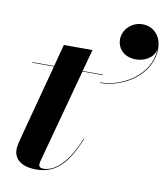

<svg xmlns="http://www.w3.org/2000/svg" viewBox="-81 -780 748 859"><g transform="rotate(10 292.5 -351.0)"><path d="M409.5 -629.5C409.5 -586.5 440.5 -552.5 495 -552.5C532.5 -552.5 574.5 -573.5 582 -613C580 -501.5 462 -423.5 355.5 -423.5V-421C466 -421 585 -501.5 585 -616C585 -677 545.5 -712.5 497 -712.5C449 -712.5 409.5 -673 409.5 -629.5ZM329.5 -163 327 -163.5C273.5 -31 214 1 172 1C159 1 151.5 -4 151.5 -14C151.5 -23 154 -32.5 156 -39.5L269 -457.5H361.5V-460H269.5L296.5 -560H166.5L140 -460H41.5V-457.5H139.5L50.5 -122.5C45 -102.5 39 -79 39 -63.5C39 -26.5 64.5 10 141.5 10C231.5 10 282 -47.5 329.5 -163Z"/></g></svg>

Font: Bodoni* 72pt
Style: Bold Italic
Weight: 700
Italic angle: -13°
Version: Version 2.3